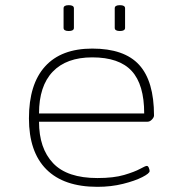

<svg xmlns="http://www.w3.org/2000/svg" viewBox="-20 -717 700 743"><path d="M357 6Q227 6 159.5 -61.5Q92 -129 92 -259Q92 -391 154.5 -460Q217 -529 337 -529Q461 -529 518.5 -466Q576 -403 576 -270Q576 -263 568 -254.5Q560 -246 551 -246H131Q131 -143 185.5 -85.5Q240 -28 357 -28Q420 -28 460.5 -40Q501 -52 522 -63.5Q543 -75 548 -75Q553 -75 556 -67.5Q559 -60 559 -55Q559 -46 530.5 -31.5Q502 -17 456 -5.5Q410 6 357 6ZM131 -278H538Q538 -390 489.5 -442.5Q441 -495 337 -495Q237 -495 184 -439.5Q131 -384 131 -278ZM444 -597Q424 -597 424 -609V-685Q424 -697 444 -697Q464 -697 464 -685V-609Q464 -597 444 -597ZM246 -597Q226 -597 226 -609V-685Q226 -697 246 -697Q266 -697 266 -685V-609Q266 -597 246 -597Z"/></svg>

Font: Asap Expanded Thin
Style: Regular
Weight: 100
Width: 7
Designer: Pablo Cosgaya
Foundry: Omnibus-Type
Version: Version 3.001; ttfautohint (v1.8.4.7-5d5b)